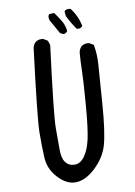

<svg xmlns="http://www.w3.org/2000/svg" viewBox="-55 -828 610 870"><g transform="rotate(-5 250.0 -393.0)"><path d="M238 0Q201 -4 165 -39.5Q129 -75 122 -125Q115 -175 110 -239Q105 -303 117 -623Q119 -639 129 -650Q143 -662 164 -660L184 -650L193 -631Q180 -308 185.5 -251Q191 -194 194 -155Q197 -116 212.5 -97.5Q228 -79 254.5 -80Q281 -81 299 -109.5Q317 -138 324 -186.5Q331 -235 330 -348.5Q329 -462 326 -503Q323 -544 323 -585Q325 -602 335 -613Q349 -625 370 -623L390 -613Q402 -569 402.5 -522.5Q403 -476 405 -346Q407 -216 395.5 -156.5Q384 -97 336.5 -46.5Q289 4 238 0ZM256 -674 242 -680 201 -740Q195 -750 197 -764L201 -770L223 -773Q241 -753 256 -732Q271 -711 275 -686Q268 -674 256 -674ZM319 -693Q297 -718 275 -754L271 -775L275 -781Q285 -787 299 -785Q333 -748 345 -703Q335 -689 319 -693Z"/></g></svg>

Font: NaniFont Regular
Style: Regular
Weight: 400
Designer: Nanigashitei
Version: Version 1.036